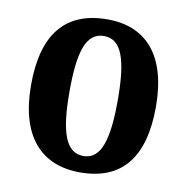

<svg xmlns="http://www.w3.org/2000/svg" viewBox="-68 -613 671 689"><g transform="rotate(10 268.0 -269.0)"><path d="M267 10C417 10 495 -81 495 -269C495 -457 410 -548 270 -548C119 -548 40 -457 40 -269C40 -81 126 10 267 10ZM269 -50C203 -50 180 -126 180 -269C180 -414 202 -487 268 -487C333 -487 356 -414 356 -269C356 -126 334 -50 269 -50Z"/></g></svg>

Font: Noto Serif Tamil Condensed
Style: Bold
Weight: 700
Width: 3
Designer: Indian Type Foundry, Tom Grace, and the Monotype Design Team
Foundry: Monotype Imaging Inc.
Version: Version 2.004